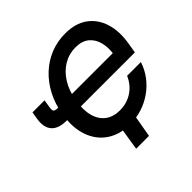

<svg xmlns="http://www.w3.org/2000/svg" viewBox="-217 -942 1304 1304"><g transform="rotate(-45 434.5 -290.5)"><path d="M461.4 10.7Q364.7 10.7 296.1 -35.2Q227.5 -81.1 197.5 -165.3Q167.5 -249.5 186.5 -364.7Q200.2 -449.2 236.3 -517.8Q272.5 -586.4 325.4 -635.7Q378.4 -685.1 444.8 -711.7Q511.2 -738.3 586.4 -738.3Q683.6 -738.3 746.6 -693.4Q809.6 -648.4 834.7 -568.8Q859.9 -489.3 842.8 -386.2L830.6 -312.5H266.6L283.7 -415H752.9L718.3 -395Q729 -458.5 716.6 -510Q704.1 -561.5 667.7 -591.8Q631.3 -622.1 569.3 -622.1Q507.3 -622.1 454.8 -591.1Q402.3 -560.1 366.2 -502.2Q330.1 -444.3 316.9 -364.3Q303.7 -283.7 319.6 -225.6Q335.4 -167.5 377 -136.5Q418.5 -105.5 481 -105.5Q514.6 -105.5 545.2 -114.5Q575.7 -123.5 601.8 -140.9Q627.9 -158.2 647.9 -182.6Q668 -207 680.7 -237.3H813Q795.4 -182.1 761.2 -136.7Q727.1 -91.3 680.2 -58.1Q633.3 -24.9 577.6 -7.1Q522 10.7 461.4 10.7ZM50.8 -516.1H166.5L159.2 -470.7Q154.8 -445.8 156.2 -434.1Q157.7 -422.4 168.2 -418.7Q178.7 -415 201.2 -415H236.8L219.7 -312.5H173.8Q97.7 -312.5 63.7 -351.3Q29.8 -390.1 42.5 -465.8ZM374 156.2 403.8 -31.2H530.3L497.6 156.2Z"/></g></svg>

Font: Inter 24pt SemiBold
Style: Italic
Weight: 600
Italic angle: -9.3988°
Designer: Rasmus Andersson
Foundry: rsms
Version: Version 4.001;git-66647c0bb